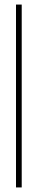

<svg xmlns="http://www.w3.org/2000/svg" viewBox="-20 -720 165 840"><path d="M75 100V-700H50V100Z"/></svg>

Font: Picaflor 48 pt
Style: Regular
Weight: 400
Designer: Ariel Martín Pérez
Foundry: Tunera Type Foundry
Version: Version 1.000;hotconv 1.0.109;makeotfexe 2.5.65596